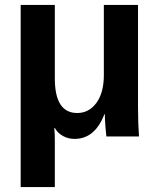

<svg xmlns="http://www.w3.org/2000/svg" viewBox="-20 -548 640 771"><path d="M407.2 0Q406.7 -5.9 405.5 -16.6Q404.3 -27.3 403.3 -40.3Q402.3 -53.2 401.6 -66.4Q400.9 -79.6 400.9 -89.8H399.4Q361.3 9.8 279.3 9.8Q253.9 9.8 232.7 -2Q211.4 -13.7 200.2 -34.2H198.2Q200.2 -13.2 200.2 22V203.1H63V-528.3H200.2V-232.9Q200.2 -94.2 290 -94.2Q337.4 -94.2 367.2 -135Q397 -175.8 397 -246.1V-528.3H534.2V-118.2Q534.2 -54.7 538.1 0Z"/></svg>

Font: Cousine
Style: Bold
Weight: 700
Monospace: yes
Designer: Steve Matteson
Foundry: Ascender Corporation
Version: Version 1.20